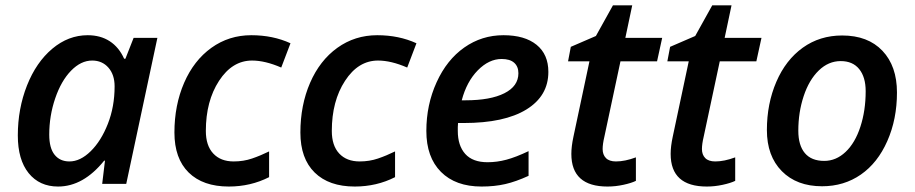

<svg xmlns="http://www.w3.org/2000/svg" viewBox="-20 -680 3383 710"><path d="M194.8 9.8Q126 9.8 85.9 -39.8Q45.9 -89.4 45.9 -179.2Q45.9 -277.8 79.8 -363.8Q113.8 -449.7 173.3 -499.8Q232.9 -549.8 304.2 -549.8Q351.6 -549.8 385.7 -527.6Q419.9 -505.4 439 -462.9H443.8L474.1 -540H562L446.8 0H357.9L368.2 -85.9H365.2Q288.1 9.8 194.8 9.8ZM236.8 -83Q276.9 -83 315.4 -120.8Q354 -158.7 378.9 -222.2Q403.8 -285.6 403.8 -360.8Q403.8 -403.8 380.9 -429.9Q357.9 -456.1 320.8 -456.1Q279.3 -456.1 242.7 -418.5Q206.1 -380.9 184.1 -316.2Q162.1 -251.5 162.1 -182.1Q162.1 -132.3 181.9 -107.7Q201.7 -83 236.8 -83Z M826.2 9.8Q730.5 9.8 677.7 -42Q625 -93.8 625 -189.9Q625 -291 660.9 -373.8Q696.8 -456.5 761.7 -503.2Q826.7 -549.8 909.2 -549.8Q989.3 -549.8 1054.2 -520L1020 -430.2Q960.4 -456.1 912.1 -456.1Q838.9 -456.1 790 -381.1Q741.2 -306.2 741.2 -195.8Q741.2 -141.6 768.6 -112.3Q795.9 -83 844.2 -83Q880.4 -83 911.9 -93.8Q943.4 -104.5 975.1 -120.1V-24.9Q906.7 9.8 826.2 9.8Z M1292 9.8Q1196.3 9.8 1143.6 -42Q1090.8 -93.8 1090.8 -189.9Q1090.8 -291 1126.7 -373.8Q1162.6 -456.5 1227.5 -503.2Q1292.5 -549.8 1375 -549.8Q1455.1 -549.8 1520 -520L1485.8 -430.2Q1426.3 -456.1 1377.9 -456.1Q1304.7 -456.1 1255.9 -381.1Q1207 -306.2 1207 -195.8Q1207 -141.6 1234.4 -112.3Q1261.7 -83 1310.1 -83Q1346.2 -83 1377.7 -93.8Q1409.2 -104.5 1440.9 -120.1V-24.9Q1372.6 9.8 1292 9.8Z M1835 -461.9Q1788.1 -461.9 1746.8 -419.9Q1705.6 -377.9 1687.5 -309.1H1701.7Q1793.5 -309.1 1845.2 -335.2Q1897 -361.3 1897 -409.2Q1897 -434.1 1881.3 -448Q1865.7 -461.9 1835 -461.9ZM1760.7 9.8Q1664.6 9.8 1610.6 -44.4Q1556.6 -98.6 1556.6 -195.8Q1556.6 -292.5 1594.5 -375.7Q1632.3 -459 1697 -504.4Q1761.7 -549.8 1841.8 -549.8Q1920.4 -549.8 1964.1 -514.4Q2007.8 -479 2007.8 -414.1Q2007.8 -325.2 1926.5 -275.1Q1845.2 -225.1 1694.8 -225.1H1673.8L1672.9 -210V-195.8Q1672.9 -141.6 1700.4 -110.8Q1728 -80.1 1782.7 -80.1Q1817.9 -80.1 1852.5 -89.4Q1887.2 -98.6 1934.6 -121.1V-29.8Q1887.7 -8.3 1848.4 0.7Q1809.1 9.8 1760.7 9.8Z M2257.8 -83Q2291 -83 2331.5 -98.1V-11.2Q2314.5 -2.9 2285.2 3.4Q2255.9 9.8 2226.6 9.8Q2092.8 9.8 2092.8 -110.8Q2092.8 -138.7 2100.6 -174.8L2159.7 -453.1H2080.6L2090.8 -506.8L2183.6 -546.9L2246.6 -660.2H2317.9L2292.5 -540H2428.7L2409.7 -453.1H2274.4L2214.8 -173.8Q2208.5 -147 2208.5 -128.9Q2208.5 -107.9 2220.7 -95.5Q2232.9 -83 2257.8 -83Z M2625 -83Q2658.2 -83 2698.7 -98.1V-11.2Q2681.6 -2.9 2652.3 3.4Q2623 9.8 2593.8 9.8Q2460 9.8 2460 -110.8Q2460 -138.7 2467.8 -174.8L2526.9 -453.1H2447.8L2458 -506.8L2550.8 -546.9L2613.8 -660.2H2685.1L2659.7 -540H2795.9L2776.9 -453.1H2641.6L2582 -173.8Q2575.7 -147 2575.7 -128.9Q2575.7 -107.9 2587.9 -95.5Q2600.1 -83 2625 -83Z M3181.2 -342.8Q3181.2 -395 3157.2 -424.6Q3133.3 -454.1 3088.9 -454.1Q3043.5 -454.1 3007.6 -419.2Q2971.7 -384.3 2951.9 -324.5Q2932.1 -264.6 2932.1 -196.8Q2932.1 -142.6 2956.3 -113.8Q2980.5 -85 3027.8 -85Q3071.8 -85 3106.9 -118.2Q3142.1 -151.4 3161.6 -211.2Q3181.2 -271 3181.2 -342.8ZM3296.9 -337.9Q3296.9 -239.3 3261.2 -158.4Q3225.6 -77.6 3163.3 -34.4Q3101.1 8.8 3020 8.8Q2926.3 8.8 2871.1 -47.1Q2815.9 -103 2815.9 -199.2Q2815.9 -296.4 2850.8 -377.4Q2885.7 -458.5 2948.7 -503.7Q3011.7 -548.8 3094.2 -548.8Q3189.5 -548.8 3243.2 -492.2Q3296.9 -435.5 3296.9 -337.9Z"/></svg>

Font: Open Sans Semibold
Style: Italic
Weight: 600
Italic angle: -12°
Foundry: Ascender Corporation
Version: Version 1.10